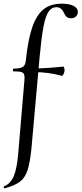

<svg xmlns="http://www.w3.org/2000/svg" viewBox="-42 -746 442 1041"><path d="M380 -682Q380 -667 370 -657Q360 -647 343 -647Q327 -647 318.5 -655Q310 -663 304 -678Q290 -707 264 -707Q238 -707 221.5 -683Q205 -659 194 -602.5Q183 -546 173 -439L128 64Q120 140 106.5 179.5Q93 219 65.5 239.5Q38 260 -16 275Q-19 276 -21 270.5Q-23 265 -20 264Q14 251 32 210.5Q50 170 57 84L90 -306Q91 -314 91 -326Q91 -347 80 -353Q69 -359 31 -359Q28 -359 28 -365Q28 -374 32 -374Q68 -374 82 -383.5Q96 -393 98 -418Q110 -532 133 -598.5Q156 -665 194 -695.5Q232 -726 293 -726Q334 -726 357 -714Q380 -702 380 -682ZM308 -366Q308 -355 302.5 -344Q297 -333 293 -335Q220 -355 145 -355L146 -375Q206 -375 301 -385Q303 -385 305.5 -379Q308 -373 308 -366Z"/></svg>

Font: Cormorant SC Medium
Style: Regular
Weight: 500
Designer: Christian Thalmann (Catharsis Fonts)
Foundry: Catharsis Fonts
Version: Version 4.000